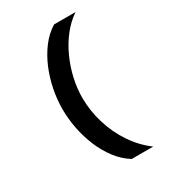

<svg xmlns="http://www.w3.org/2000/svg" viewBox="-227 -946 1053 1184"><g transform="rotate(-30 300.0 -354.0)"><path d="M353 125Q299.5 92 259 39Q218.5 -14 191.2 -79.2Q164 -144.5 150.2 -215.2Q136.5 -286 136.5 -354Q136.5 -421 150.2 -491.2Q164 -561.5 191.2 -627Q218.5 -692.5 259 -746.2Q299.5 -800 353 -833H506Q452.5 -797 410 -742.8Q367.5 -688.5 338 -623.2Q308.5 -558 293 -488.8Q277.5 -419.5 277.5 -354Q277.5 -261.5 304.8 -171.5Q332 -81.5 383.2 -4.8Q434.5 72 506 125Z"/></g></svg>

Font: Spline Sans Mono
Style: Bold
Weight: 700
Designer: Eben Sorkin, Mirko Velimirovic
Foundry: Sorkin Type
Version: Version 1.004